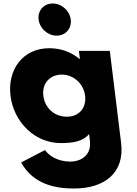

<svg xmlns="http://www.w3.org/2000/svg" viewBox="-20 -804 783 1099"><path d="M281.7 -784C230.7 -784 194.8 -743 201 -692C207.3 -641 253.3 -600 304.3 -600C355.3 -600 391.3 -641 385 -692C378.8 -743 332.7 -784 281.7 -784ZM101 126C170.3 251 296.3 275 403.3 275C578.3 275 694.3 186 673.2 14L608.5 -513H431.5L437.2 -467H434.2C387.4 -506 329.7 -528 261.7 -528C111.7 -528 21.6 -406 40.1 -256C58.5 -106 178.3 15 328.3 15C398.3 15 457.1 5 490 -37L494.6 1C505.8 92 433.4 121 384.4 121C307.4 121 260.1 86 237.3 55ZM228.1 -256C219.3 -327 266.2 -377 333.2 -377C399.2 -377 458.3 -327 467.1 -256C475.7 -186 431.8 -136 362.8 -136C290.8 -136 236.7 -186 228.1 -256Z"/></svg>

Font: Hussar
Style: BdOpOblOne
Weight: 700
Foundry: Cannot Into Space Fonts
Version: Version 2.00